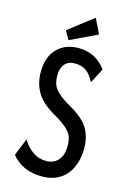

<svg xmlns="http://www.w3.org/2000/svg" viewBox="-122 -853 619 923"><g transform="rotate(15 187.5 -392.0)"><path d="M182 10Q85 10 31 -57L66 -143Q86 -109 115.5 -88Q145 -67 183 -67Q220 -67 242.5 -92Q265 -117 265 -163Q265 -187 259 -206Q253 -225 233.5 -244Q214 -263 174 -287Q104 -325 76 -370Q48 -415 48 -474Q48 -549 88.5 -590.5Q129 -632 195 -632Q281 -632 332 -562L294 -489Q272 -529 249.5 -542.5Q227 -556 196 -556Q164 -556 146.5 -535.5Q129 -515 129 -479Q129 -454 136 -434Q143 -414 164.5 -394.5Q186 -375 228 -351Q295 -313 320 -271Q345 -229 345 -172Q345 -121 327 -79.5Q309 -38 272.5 -14Q236 10 182 10ZM137 -656 113 -699 236 -794 272 -720Z"/></g></svg>

Font: Inconsolata Condensed SemiBold
Style: Regular
Weight: 600
Width: 3
Monospace: yes
Designer: Raph Levien, Cyreal, Brenton Simpson
Foundry: Raph Levien, Cyreal, Google
Version: Version 3.100; ttfautohint (v1.8.4.7-5d5b)